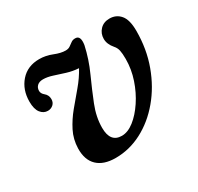

<svg xmlns="http://www.w3.org/2000/svg" viewBox="-108 -585 745 722"><g transform="rotate(-30 264.0 -224.0)"><path d="M508.5 -366Q508.5 -287 483.5 -218.8Q458.5 -150.5 415.2 -99Q372 -47.5 317.2 -19Q262.5 9.5 202.5 9.5Q151 9.5 123.8 -16.5Q96.5 -42.5 97.5 -92Q98.5 -131.5 115.5 -165Q132.5 -198.5 157.5 -228.8Q182.5 -259 208 -289Q233.5 -319 251.5 -352Q225.5 -353.5 200.8 -361.2Q176 -369 153.8 -376.2Q131.5 -383.5 113 -383.5Q96.5 -383.5 87.5 -375Q78.5 -366.5 78.5 -353Q78.5 -341.5 90 -332Q103.5 -321 103.5 -303.5Q103.5 -289 93.8 -280.2Q84 -271.5 70.5 -271.5Q52 -271.5 39.5 -287.5Q27 -303.5 27 -336Q27 -387.5 57.2 -422Q87.5 -456.5 138.5 -456.5Q166.5 -456.5 193.8 -445.5Q221 -434.5 241.5 -434.5Q253.5 -434.5 261.2 -440Q269 -445.5 276.8 -451.2Q284.5 -457 296 -456.5Q318.5 -456 312.5 -417Q300.5 -362 277 -310.2Q253.5 -258.5 234 -209.5Q214.5 -160.5 214.5 -114Q214.5 -51 264.5 -51Q290.5 -51 317.8 -72.2Q345 -93.5 368.5 -128.8Q392 -164 406.5 -207Q421 -250 421 -294.5Q421 -318.5 418 -332Q415 -345.5 406 -355.5Q387 -377.5 387 -400.5Q387 -424 402.5 -440.2Q418 -456.5 443.5 -456.5Q472.5 -456.5 490.5 -435.2Q508.5 -414 508.5 -366Z"/></g></svg>

Font: Fraunces 72pt S100
Style: Italic
Weight: 400
Italic angle: -16°
Version: Version 1.000; ttfautohint (v1.8.3)